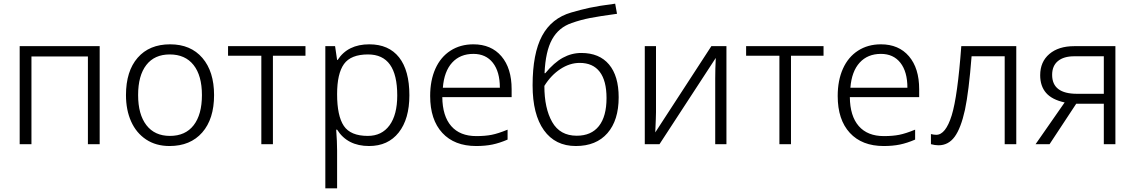

<svg xmlns="http://www.w3.org/2000/svg" viewBox="-20 -784 6173 1044"><path d="M87 -533H522V0H458V-477H151V0H87Z M665 -267Q665 -397 728.5 -470Q792 -543 905 -543Q1017 -543 1080.5 -469Q1144 -395 1144 -267Q1144 -137 1079.5 -63.5Q1015 10 902 10Q828 10 774.5 -25.5Q721 -61 693 -123.5Q665 -186 665 -267ZM1078 -267Q1078 -373 1032.5 -430.5Q987 -488 903 -488Q820 -488 775.5 -430.5Q731 -373 731 -267Q731 -162 776 -103.5Q821 -45 904 -45Q988 -45 1033 -103Q1078 -161 1078 -267Z M1401 -481H1220V-533H1641V-481H1464V0H1401Z M1749 -533H1802L1813 -458H1816Q1871 -543 1988 -543Q2094 -543 2150 -472Q2206 -401 2206 -266Q2206 -137 2148 -63.5Q2090 10 1987 10Q1869 10 1813 -79H1808Q1813 -13 1813 35V240H1749ZM2140 -265Q2140 -377 2100.5 -432.5Q2061 -488 1981 -488Q1888 -488 1850.5 -436Q1813 -384 1813 -272Q1813 -154 1849.5 -99.5Q1886 -45 1980 -45Q2056 -45 2098 -102.5Q2140 -160 2140 -265Z M2319 -262Q2319 -347 2347.5 -410.5Q2376 -474 2429.5 -508.5Q2483 -543 2554 -543Q2651 -543 2706.5 -478Q2762 -413 2762 -299V-256H2385Q2386 -153 2433.5 -98.5Q2481 -44 2570 -44Q2618 -44 2653.5 -51Q2689 -58 2740 -79V-25Q2696 -6 2657 2Q2618 10 2569 10Q2451 10 2385 -61.5Q2319 -133 2319 -262ZM2698 -307Q2698 -394 2660 -442.5Q2622 -491 2554 -491Q2482 -491 2438.5 -443.5Q2395 -396 2388 -307Z M2876 -320Q2876 -493 2927.5 -589Q2979 -685 3086 -716Q3137 -731 3185 -741.5Q3233 -752 3325 -764L3335 -709Q3239 -696 3188 -686Q3137 -676 3089 -659Q3018 -635 2982 -570Q2946 -505 2941 -386H2945Q2993 -444 3040.5 -470Q3088 -496 3141 -496Q3239 -496 3291.5 -433.5Q3344 -371 3344 -255Q3344 -130 3283 -60Q3222 10 3111 10Q2999 10 2937.5 -76Q2876 -162 2876 -320ZM3278 -251Q3278 -345 3241 -393.5Q3204 -442 3132 -442Q3078 -442 3027 -408.5Q2976 -375 2940 -317Q2940 -195 2982.5 -120.5Q3025 -46 3116 -46Q3195 -46 3236.5 -98.5Q3278 -151 3278 -251Z M3486 -533H3547V-174L3546 -136L3543 -64L3848 -533H3930V0H3869V-357Q3869 -409 3872 -469L3566 0H3486Z M4218 -481H4037V-533H4458V-481H4281V0H4218Z M4535 -262Q4535 -347 4563.5 -410.5Q4592 -474 4645.5 -508.5Q4699 -543 4770 -543Q4867 -543 4922.5 -478Q4978 -413 4978 -299V-256H4601Q4602 -153 4649.5 -98.5Q4697 -44 4786 -44Q4834 -44 4869.5 -51Q4905 -58 4956 -79V-25Q4912 -6 4873 2Q4834 10 4785 10Q4667 10 4601 -61.5Q4535 -133 4535 -262ZM4914 -307Q4914 -394 4876 -442.5Q4838 -491 4770 -491Q4698 -491 4654.5 -443.5Q4611 -396 4604 -307Z M5042 0V-55Q5058 -51 5071 -51Q5122 -51 5155 -157Q5187 -261 5207 -533H5506V0H5443V-478H5263Q5248 -286 5227 -187Q5205 -87 5171 -40.5Q5137 6 5083 6Q5064 6 5042 0Z M5769 -227Q5700 -242 5668 -279Q5636 -316 5636 -375Q5636 -448 5686 -490.5Q5736 -533 5821 -533H6045V0H5982V-220H5832L5687 0H5611ZM5982 -274V-478H5821Q5764 -478 5732.5 -452Q5701 -426 5701 -377Q5701 -274 5836 -274Z"/></svg>

Font: OpenSansMMV
Style: Light
Weight: 300
Foundry: Ascender Corporation
Version: Version 4.001